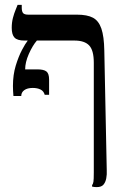

<svg xmlns="http://www.w3.org/2000/svg" viewBox="-20 -606 525 786"><path d="M376 160Q372 160 366.5 159.5Q361 159 357 158V152Q361 147 362.5 138Q364 129 364 100V-349Q364 -400 345 -420Q326 -440 285 -440H80Q51 -440 39.5 -452Q28 -464 28 -492Q28 -514 33 -533Q38 -552 44 -566Q50 -580 52 -586H69V-575Q69 -559 74.5 -552.5Q80 -546 96 -546H295Q337 -546 360.5 -533.5Q384 -521 395 -489Q406 -457 407 -399L417 91Q418 108 415 124Q412 140 403.5 150Q395 160 376 160ZM35 -213Q34 -224 33.5 -234Q33 -244 33 -254Q33 -300 44.5 -337.5Q56 -375 70 -401.5Q84 -428 93 -439V-465H131V-440Q113 -419 98 -385Q83 -351 83 -322H133Q159 -322 170 -313.5Q181 -305 181 -280V-218H163Q159 -233 146 -239.5Q133 -246 114 -246Q92 -246 79.5 -237Q67 -228 67 -213Z"/></svg>

Font: Frank Ruhl Libre
Style: Regular
Weight: 400
Designer: Yanek Iontef
Foundry: Fontef
Version: Version 6.004